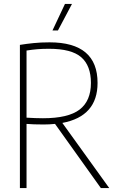

<svg xmlns="http://www.w3.org/2000/svg" viewBox="-20 -964 601 984"><path d="M82 0V-734Q116 -739.5 152.5 -743.2Q189 -747 234 -747Q480 -747 480 -539Q480 -368 299.5 -334L540 0H497L262 -329Q234 -326 203 -326Q174 -326 154 -326.8Q134 -327.5 116 -329V0ZM200 -358Q330 -358 388 -402.5Q446 -447 446 -539Q446 -627.5 396.2 -670.8Q346.5 -714 231 -714Q198 -714 171.2 -711.8Q144.5 -709.5 116 -705V-361Q141.5 -359.5 160 -358.8Q178.5 -358 200 -358ZM249 -808 313 -944H349L277 -808Z"/></svg>

Font: Encode Sans Cnd Th
Style: Regular
Weight: 100
Width: 3
Designer: Multiple Designers
Foundry: Impallari Type
Version: Version 3.002; ttfautohint (v1.8.3) -l 8 -r 50 -G 200 -x 14 